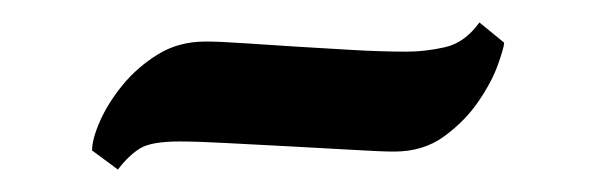

<svg xmlns="http://www.w3.org/2000/svg" viewBox="-20 -331 529 171"><path d="M429 -293Q429 -289 423.5 -273.5Q418 -258 406 -240.5Q394 -223 375.5 -209.5Q357 -196 331 -196Q320 -196 295 -197.5Q270 -199 240.5 -200.5Q211 -202 183.5 -203.5Q156 -205 140 -205Q115 -205 105 -199Q95 -193 85 -180L62 -197Q62 -207 69 -223Q76 -239 89 -255Q102 -271 120.5 -282.5Q139 -294 163 -294Q176 -294 197.5 -292.5Q219 -291 243.5 -289.5Q268 -288 294 -286.5Q320 -285 342 -285Q359 -285 376.5 -289Q394 -293 407 -311Z"/></svg>

Font: QuattrocentoBold
Style: Bold
Weight: 700
Designer: Pablo Impallari
Foundry: Pablo Impallari, Igino Marini, Branda Gallo
Version: Version 2.000